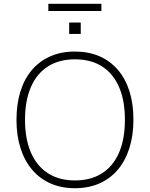

<svg xmlns="http://www.w3.org/2000/svg" viewBox="-20 -985 791 1013"><path d="M375 8Q304 8 247 -17Q190 -42 150 -89Q110 -136 88.5 -202.5Q67 -269 67 -353Q67 -437 88 -503.5Q109 -570 149 -616.5Q189 -663 246 -688Q303 -713 375 -713Q447 -713 504 -688.5Q561 -664 601.5 -617Q642 -570 663 -503.5Q684 -437 684 -354Q684 -270 662.5 -203Q641 -136 601 -89Q561 -42 504 -17Q447 8 375 8ZM375 -33Q459 -33 518 -70.5Q577 -108 608 -179.5Q639 -251 639 -353Q639 -455 608 -526Q577 -597 518.5 -634.5Q460 -672 375 -672Q292 -672 233 -634.5Q174 -597 143 -525.5Q112 -454 112 -353Q112 -252 143 -180.5Q174 -109 233 -71Q292 -33 375 -33ZM235 -927V-965H515V-927ZM345 -806V-866H406V-806Z"/></svg>

Font: Nunito Sans 12pt ExtraLight ExtraLight
Style: Regular
Weight: 250
Version: Version 3.101;gftools[0.9.27]